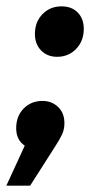

<svg xmlns="http://www.w3.org/2000/svg" viewBox="-58 -467 304 605"><path d="M206 -376Q206 -338 182 -313Q158 -288 122 -288Q91 -288 71.5 -308Q52 -328 52 -360Q52 -398 76 -422.5Q100 -447 136 -447Q168 -447 187 -427.5Q206 -408 206 -376ZM145 -79Q145 -60 138 -44.5Q131 -29 118 -9L37 118H-38L20 -8Q-7 -26 -7 -63Q-7 -101 16.5 -125Q40 -149 76 -149Q105 -149 125 -130Q145 -111 145 -79Z"/></svg>

Font: Gontserrat SemiBold
Style: Italic
Weight: 600
Italic angle: -11.3°
Designer: Julieta Ulanovsky
Foundry: Julieta Ulanovsky
Version: Version 6.001